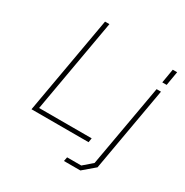

<svg xmlns="http://www.w3.org/2000/svg" viewBox="-205 -903 1211 1256"><g transform="rotate(30 401.0 -275.0)"><path d="M98 0 228 -737H261L137 -32H534L529 0ZM751 -580 769 -686H802L784 -580ZM451 187 457 156H564L631 98L741 -523H774L662 113L575 187Z"/></g></svg>

Font: Tomorrow ExtraLight
Style: Italic
Weight: 275
Italic angle: -10°
Designer: Tony de Marco, Monica Rizzolli
Foundry: Just in Type
Version: Version 2.002